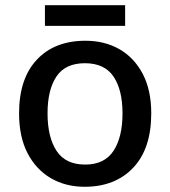

<svg xmlns="http://www.w3.org/2000/svg" viewBox="-20 -705 651 735"><path d="M559 -271Q559 -136 490 -63Q421 10 304 10Q231 10 174.5 -23Q118 -56 85.5 -118.5Q53 -181 53 -271Q53 -404 121 -476.5Q189 -549 307 -549Q381 -549 437.5 -516.5Q494 -484 526.5 -422Q559 -360 559 -271ZM162 -271Q162 -180 196.5 -127.5Q231 -75 306 -75Q380 -75 414.5 -127.5Q449 -180 449 -271Q449 -361 414.5 -412Q380 -463 305 -463Q230 -463 196 -412Q162 -361 162 -271ZM459 -685V-606H152V-685Z"/></svg>

Font: Noto Sans Thai Looped Medium
Style: Regular
Weight: 500
Designer: Sasikarn Vongin, Ben Mitchell
Foundry: The Fontpad Ltd
Version: Version 1.001; ttfautohint (v1.8.4.7-5d5b)